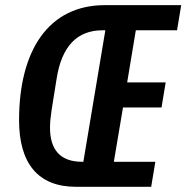

<svg xmlns="http://www.w3.org/2000/svg" viewBox="-20 -718 716 738"><path d="M271.7 0H561.1L577.1 -96.2H417.6L452.8 -305H600.9L616.8 -401.3H468.8L502.1 -601.6H660.5L676.5 -698.2H382.8C166.2 -698.2 53.3 -523.4 53.3 -256C53.3 -91.6 125 0 271.7 0ZM172.2 -227.6C172.2 -247.5 174.7 -271.3 178.3 -294.7L197.4 -414.1C217 -541.5 277.3 -601.6 374.3 -601.6H384.9L300.4 -96.2H295.1C213.4 -96.2 172.2 -140.6 172.2 -227.6Z"/></svg>

Font: Margiela Mono Italic SmBold It
Style: Regular
Weight: 600
Designer: Mike Abbink, Paul van der Laan, Pieter van Rosmalen
Foundry: Bold Monday
Version: Version 2.003 2021